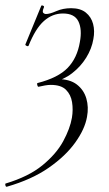

<svg xmlns="http://www.w3.org/2000/svg" viewBox="-54 -430 413 726"><path d="M-28 276Q-32 277 -33.5 271Q-35 265 -33 264Q54 238 106.5 195Q159 152 185 104Q211 56 218 15Q223 -15 218.5 -43.5Q214 -72 195.5 -90.5Q177 -109 138 -109Q128 -109 116.5 -107Q105 -105 92 -102Q89 -101 87 -108Q85 -115 88 -116Q166 -136 202 -173.5Q238 -211 248 -271Q257 -319 242.5 -349Q228 -379 184 -379Q144 -379 112 -350.5Q80 -322 54 -257Q52 -254 46.5 -256.5Q41 -259 42 -262L102 -408Q104 -411 109 -408.5Q114 -406 112 -402Q105 -386 109.5 -381.5Q114 -377 120 -377Q134 -377 159 -388Q184 -399 215 -399Q250 -399 270.5 -382.5Q291 -366 298 -339.5Q305 -313 299 -282Q293 -246 272 -212Q251 -178 218.5 -153Q186 -128 145 -119L163 -131Q210 -131 236.5 -110.5Q263 -90 272.5 -57.5Q282 -25 275 12Q267 58 230.5 109Q194 160 130 204.5Q66 249 -28 276Z"/></svg>

Font: Cormorant Garamond Light
Style: Italic
Weight: 300
Italic angle: -10°
Designer: Christian Thalmann (Catharsis Fonts)
Foundry: Catharsis Fonts
Version: Version 4.001